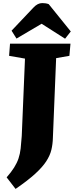

<svg xmlns="http://www.w3.org/2000/svg" viewBox="-20 -984 483 1245"><path d="M142 -604 39 -622 45 -701H437L430 -622L344 -607L323 -91Q322 -49 313 -12Q304 25 279.5 62.5Q255 100 208 143Q161 186 81 241L23 166Q53 132 71.5 102.5Q90 73 100 43.5Q110 14 114 -21.5Q118 -57 121 -102ZM439 -780 402 -733 250 -830 87 -734 55 -785 196 -934Q211 -950 225 -957Q239 -964 254 -964Q264 -964 275 -962.5Q286 -961 296 -957Z"/></svg>

Font: Literata ExtraBold
Style: Italic
Weight: 800
Italic angle: -2°
Designer: Latin by Veronika Burian and Jose Scaglione. Greek by Irene Vlachou. Cyrillic by Vera Evstafieva
Foundry: TypeTogether
Version: Version 3.002